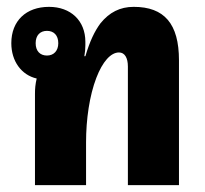

<svg xmlns="http://www.w3.org/2000/svg" viewBox="-20 -540 598 560"><path d="M82 0H231V-125C231 -192 241 -261 261 -313C279 -360 303 -387 327 -387C344 -387 353 -371 353 -346V0H502V-364C502 -471 459 -520 370 -520C330 -520 299 -504 273 -472C256 -449 242 -420 229 -376H226C228 -389 229 -396 229 -408V-418C229 -480 186 -520 123 -520C56 -520 13 -479 13 -414C13 -361 43 -321 87 -311C83 -294 82 -281 82 -266ZM117 -378C97 -378 84 -391 84 -414C84 -437 97 -450 117 -450C137 -450 150 -437 150 -414C150 -392 137 -378 117 -378Z"/></svg>

Font: Noto Sans Thai Looped UI Narrow ExtraBold
Style: Regular
Weight: 800
Width: 4
Designer: Cadson Demak Team
Foundry: Cadson Demak Co., Ltd.
Version: Version 1.000